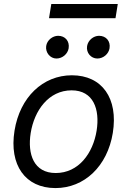

<svg xmlns="http://www.w3.org/2000/svg" viewBox="-20 -929 637 960"><path d="M568.9 -909.1H236.5L225.1 -838.1H557.5ZM262.1 -636.4C293.3 -636.4 318.9 -660.5 323.2 -687.5C328.8 -723 306.1 -750 270.6 -750C243.6 -750 215.2 -728.7 210.9 -698.9C206.3 -666.2 230.8 -636.4 262.1 -636.4ZM466.6 -636.4C497.9 -636.4 523.4 -660.5 527.7 -687.5C533.4 -723 510.7 -750 475.1 -750C448.2 -750 420.5 -728.7 415.5 -698.9C409.8 -664.8 435.4 -636.4 466.6 -636.4ZM257.1 11.4C402 11.4 517 -98 544 -264.2C572.1 -437.5 490.1 -552.6 339.5 -552.6C194.6 -552.6 79.5 -443.2 52.6 -275.6C24.9 -103.7 106.5 11.4 257.1 11.4ZM258.5 -63.9C149.1 -63.9 116.5 -157.7 133.5 -264.2C151.6 -376.4 223 -477.3 338.1 -477.3C447.4 -477.3 480.1 -382.1 463.1 -275.6C445 -163 373.6 -63.9 258.5 -63.9Z"/></svg>

Font: TID UI
Style: Italic
Weight: 400
Italic angle: -9.39999°
Designer: The TID Project Authors
Foundry: Bakken & Bæck
Version: Version 1.001;hotconv 1.0.109;makeotfexe 2.5.65596